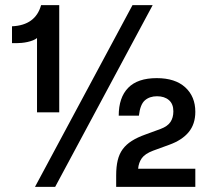

<svg xmlns="http://www.w3.org/2000/svg" viewBox="-20 -732 812 752"><path d="M125 -292V-583Q119 -578 109 -574Q99 -570 87.5 -567.5Q76 -565 64.5 -564Q53 -563 45 -563H27V-629Q119 -633 141 -712H212V-292ZM117 0 499 -712H578L196 0ZM435 0V-45Q435 -79 441 -104Q447 -129 460.5 -147.5Q474 -166 496 -180Q518 -194 549 -205L609 -227Q636 -237 647.5 -254Q659 -271 659 -296Q659 -325 641.5 -340Q624 -355 595 -355Q566 -355 547.5 -339Q529 -323 524 -279H445Q445 -350 482 -388Q519 -426 594 -426Q666 -426 705.5 -390Q745 -354 745 -294Q745 -246 719 -214.5Q693 -183 643 -165L580 -142Q548 -130 535.5 -112.5Q523 -95 521 -71H745V0Z"/></svg>

Font: Firefly Display
Style: Bold
Weight: 700
Designer: Colophon Foundry, Jonny Pinhorn
Foundry: Colophon Foundry
Version: Version 1.200; ttfautohint (v1.8.3)